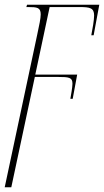

<svg xmlns="http://www.w3.org/2000/svg" viewBox="-47 -556 442 816"><path d="M111 -408 -27 240H1L101 -229H198C247 -229 261 -227 261 -200C261 -185 254 -148 252 -136H262L281 -239H103L164 -526H292C336 -526 353 -522 353 -490C353 -471 346 -431 341 -406H351L375 -536H68L65 -526H73C111 -526 126 -524 126 -495C126 -478 120 -450 111 -408Z"/></svg>

Font: Noto Serif Display Thin
Style: Italic
Weight: 100
Italic angle: -12°
Designer: Monotype Design Team
Foundry: Monotype Imaging Inc.
Version: Version 2.009